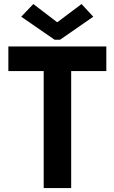

<svg xmlns="http://www.w3.org/2000/svg" viewBox="-20 -956 582 976"><path d="M202.1 -594.7H22.5V-719.7H520.5V-594.7H341.8V0H202.1ZM269.5 -843.8H272.5L394.5 -935.5L454.1 -871.1L285.2 -753.9H257.8L87.9 -871.1L149.4 -935.5Z"/></svg>

Font: Reddit Sans Chocolate
Style: Bold
Weight: 700
Designer: Stephen Hutchings
Foundry: Reddit
Version: Version 1.011